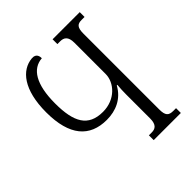

<svg xmlns="http://www.w3.org/2000/svg" viewBox="-201 -840 960 960"><g transform="rotate(-45 279.0 -360.0)"><path d="M327 0H519V-34H500C468 -34 455 -45 455 -89V-625C455 -669 468 -680 497 -680H518V-714H326V-680H346C371 -680 391 -669 391 -625V-404C391 -343 335 -279 248 -279C144 -279 108 -346 108 -478C108 -614 151 -680 221 -685C221 -696 219 -723 185 -720C108 -713 45 -638 45 -478C45 -313 113 -237 233 -237C297 -237 356 -262 390 -324H394C392 -302 391 -281 391 -259V-89C391 -45 372 -34 347 -34H327Z"/></g></svg>

Font: Noto Serif Georgian ExtraCondensed Light
Style: Regular
Weight: 300
Width: 2
Designer: Monotype Design Team, Akaki Razmadze
Foundry: Google LLC
Version: Version 2.003